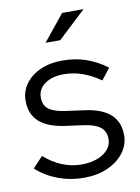

<svg xmlns="http://www.w3.org/2000/svg" viewBox="-83 -772 612 839"><g transform="rotate(-10 223.0 -353.0)"><path d="M223 10Q161 10 106.5 -10.5Q52 -31 12 -68L57 -116Q92 -84 134 -66.5Q176 -49 220 -49Q280 -49 318 -74Q356 -99 356 -139Q356 -172 333.5 -190.5Q311 -209 263 -216L176 -228Q101 -239 64.5 -273Q28 -307 28 -365Q28 -407 52 -440Q76 -473 118.5 -492Q161 -511 216 -511Q271 -511 319 -495Q367 -479 413 -445L374 -395Q332 -424 292.5 -437.5Q253 -451 212 -451Q160 -451 128 -428Q96 -405 96 -368Q96 -334 118 -316.5Q140 -299 189 -292L276 -280Q351 -270 388.5 -236Q426 -202 426 -143Q426 -100 399 -65Q372 -30 326.5 -10Q281 10 223 10ZM158 -600 252 -716H347L223 -600Z"/></g></svg>

Font: Red Hat Display VF
Style: Regular
Weight: 300
Designer: Pentagram, MCKL
Foundry: Pentagram, MCKL
Version: Version 1.023